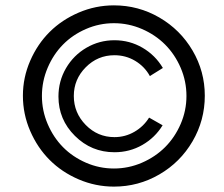

<svg xmlns="http://www.w3.org/2000/svg" viewBox="-20 -690 840 720"><path d="M199.2 -328.1Q199.2 -385.7 227.5 -434.3Q255.9 -482.9 304.2 -511Q352.5 -539.1 409.2 -539.1Q466.3 -539.1 514.4 -511Q562.5 -482.9 590.8 -435.1L542 -404.8Q522.5 -440.4 487.1 -461.7Q451.7 -482.9 409.2 -482.9Q346.2 -482.9 301.5 -437.7Q256.8 -392.6 256.8 -330.1Q256.8 -267.1 301.5 -221.4Q346.2 -175.8 409.2 -175.8Q449.7 -175.8 484.1 -195.8Q518.6 -215.8 539.1 -249L589.8 -220.2Q561.5 -173.8 513.9 -146.5Q466.3 -119.1 409.2 -119.1Q322.8 -119.1 261 -180.4Q199.2 -241.7 199.2 -328.1ZM65.9 -331.1Q65.9 -399.4 93.3 -462.2Q120.6 -524.9 166.3 -570.3Q211.9 -615.7 275.1 -642.8Q338.4 -669.9 407.2 -669.9Q499 -669.9 577.6 -624.3Q656.2 -578.6 702.1 -500.5Q748 -422.4 748 -331.1Q748 -238.8 702.1 -160.2Q656.2 -81.5 577.6 -35.9Q499 9.8 407.2 9.8Q338.4 9.8 275.1 -17.3Q211.9 -44.4 166.3 -90.1Q120.6 -135.7 93.3 -198.7Q65.9 -261.7 65.9 -331.1ZM137.2 -330.1Q137.2 -275.4 158.7 -225.1Q180.2 -174.8 216.3 -138.2Q252.4 -101.6 302.5 -79.8Q352.5 -58.1 407.2 -58.1Q461.9 -58.1 512.2 -79.8Q562.5 -101.6 599.1 -138.2Q635.7 -174.8 657.5 -225.1Q679.2 -275.4 679.2 -330.1Q679.2 -385.3 657.5 -435.8Q635.7 -486.3 599.1 -522.9Q562.5 -559.6 512.2 -581.3Q461.9 -603 407.2 -603Q352.5 -603 302.5 -581.3Q252.4 -559.6 216.3 -522.9Q180.2 -486.3 158.7 -435.8Q137.2 -385.3 137.2 -330.1Z"/></svg>

Font: Human Sans
Style: Regular
Weight: 400
Designer: Tim Radville
Foundry: Continuum
Version: Version 1.000;FEAKit 1.0